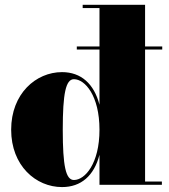

<svg xmlns="http://www.w3.org/2000/svg" viewBox="-20 -770 706 800"><path d="M300 -576.5V-563.5H394.5V-333.5C372 -421 317.5 -469.5 238.5 -469.5C129.5 -469.5 26.5 -379.5 26.5 -229.5C26.5 -79.5 129.5 9.5 238.5 9.5C318 9.5 372 -38 394.5 -125V0H654.5V-13.5H584.5V-563.5H656V-576.5H584.5V-750H324.5V-736.5H394.5V-576.5ZM394.5 -229.5C394.5 -88 334 -20 288 -20C254 -20 241.5 -78 241.5 -229.5C241.5 -380.5 254 -440 288 -440C334 -440 394.5 -371.5 394.5 -229.5Z"/></svg>

Font: Bodoni* 16pt Fatface
Style: Regular
Weight: 900
Version: Version 2.3